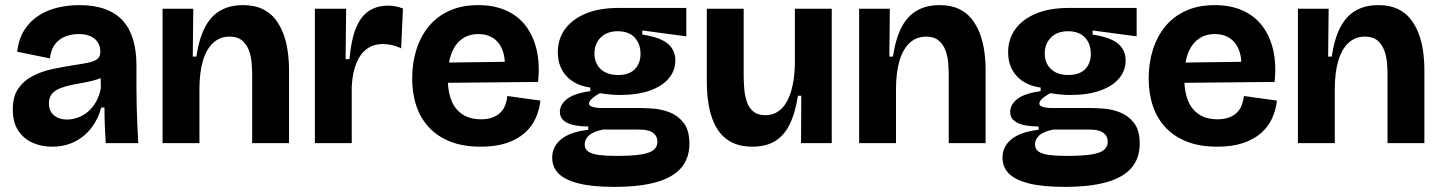

<svg xmlns="http://www.w3.org/2000/svg" viewBox="-20 -559 5631 750"><path d="M183 14Q141 14 106 -2Q71 -18 50.5 -50Q30 -82 30 -131Q30 -183 52 -214Q74 -245 109.5 -263Q145 -281 186 -289.5Q227 -298 265 -304Q307 -310 330 -315.5Q353 -321 362.5 -330.5Q372 -340 372 -357Q372 -378 362 -393.5Q352 -409 333.5 -417.5Q315 -426 287 -426Q261 -426 236.5 -417Q212 -408 195.5 -387Q179 -366 175 -331L47 -357Q53 -407 75 -441.5Q97 -476 130 -497.5Q163 -519 204 -529Q245 -539 290 -539Q348 -539 390.5 -523.5Q433 -508 460 -478Q487 -448 500 -404Q513 -360 513 -303V-212Q513 -177 514 -141.5Q515 -106 516.5 -70.5Q518 -35 520 0H393Q391 -31 389.5 -66.5Q388 -102 388 -139H375Q365 -97 339 -62Q313 -27 273.5 -6.5Q234 14 183 14ZM242 -92Q261 -92 282 -99Q303 -106 321.5 -121Q340 -136 354 -159.5Q368 -183 374 -215L373 -271L397 -270Q384 -257 361.5 -249.5Q339 -242 314 -237.5Q289 -233 263.5 -228Q238 -223 217 -215Q196 -207 183.5 -193Q171 -179 171 -155Q171 -125 191 -108.5Q211 -92 242 -92Z M615 0V-303V-525H735L733 -338H747Q758 -410 781.5 -454Q805 -498 842 -518.5Q879 -539 929 -539Q973 -539 1004 -524.5Q1035 -510 1055 -484.5Q1075 -459 1087 -427Q1099 -395 1104 -358.5Q1109 -322 1109 -285V0H965V-268Q965 -287 963 -312.5Q961 -338 952.5 -361.5Q944 -385 926 -400.5Q908 -416 877 -416Q839 -416 812.5 -391.5Q786 -367 772.5 -321Q759 -275 759 -210V0Z M1210 0V-264V-525H1332L1330 -328H1345Q1352 -404 1370.5 -449.5Q1389 -495 1420.5 -516Q1452 -537 1497 -537Q1509 -537 1523.5 -534.5Q1538 -532 1554 -526L1547 -370Q1529 -379 1510.5 -383Q1492 -387 1476 -387Q1439 -387 1413 -368Q1387 -349 1372 -312Q1357 -275 1354 -222V0Z M1858 14Q1790 14 1740 -5.5Q1690 -25 1656.5 -60.5Q1623 -96 1606.5 -145Q1590 -194 1590 -253Q1590 -313 1606.5 -365Q1623 -417 1655 -456Q1687 -495 1735.5 -517Q1784 -539 1848 -539Q1910 -539 1957 -518Q2004 -497 2034 -457.5Q2064 -418 2076.5 -363Q2089 -308 2082 -239L1682 -235V-314L1987 -318L1950 -275Q1956 -325 1944.5 -358.5Q1933 -392 1908 -409Q1883 -426 1849 -426Q1810 -426 1783 -405.5Q1756 -385 1742.5 -347.5Q1729 -310 1729 -257Q1729 -173 1763 -133Q1797 -93 1858 -93Q1886 -93 1905 -100.5Q1924 -108 1936 -120.5Q1948 -133 1954 -149.5Q1960 -166 1962 -184L2091 -166Q2087 -130 2072.5 -97.5Q2058 -65 2030 -40Q2002 -15 1959.5 -0.5Q1917 14 1858 14Z M2379 171Q2292 171 2238.5 157Q2185 143 2161 118Q2137 93 2137 57Q2137 13 2172.5 -15.5Q2208 -44 2278 -52V-65Q2225 -65 2196 -79Q2167 -93 2167 -122Q2167 -150 2194.5 -172Q2222 -194 2286 -203V-217Q2227 -225 2193 -261.5Q2159 -298 2159 -355Q2159 -406 2186.5 -444.5Q2214 -483 2267 -505.5Q2320 -528 2397 -528H2661V-417L2489 -440V-424Q2560 -413 2589 -388Q2618 -363 2618 -323Q2618 -284 2593 -253.5Q2568 -223 2519.5 -205.5Q2471 -188 2401 -188Q2385 -188 2367.5 -189.5Q2350 -191 2323 -195Q2302 -183 2291.5 -173Q2281 -163 2281 -155Q2281 -148 2287.5 -144.5Q2294 -141 2305 -139Q2316 -137 2329 -137H2483Q2503 -137 2534.5 -134.5Q2566 -132 2597.5 -119.5Q2629 -107 2651 -78.5Q2673 -50 2673 2Q2673 59 2641 96.5Q2609 134 2544 152.5Q2479 171 2379 171ZM2387 50Q2452 50 2486.5 44Q2521 38 2534.5 25.5Q2548 13 2548 -4Q2548 -22 2539 -32.5Q2530 -43 2516.5 -47.5Q2503 -52 2489.5 -52.5Q2476 -53 2466 -53H2336Q2297 -45 2280.5 -30Q2264 -15 2264 5Q2264 24 2278.5 33.5Q2293 43 2320.5 46.5Q2348 50 2387 50ZM2394 -266Q2437 -266 2459.5 -288.5Q2482 -311 2482 -349Q2482 -388 2459 -412.5Q2436 -437 2393 -437Q2351 -437 2326.5 -412.5Q2302 -388 2302 -350Q2302 -325 2313 -306Q2324 -287 2344.5 -276.5Q2365 -266 2394 -266Z M2919 14Q2882 14 2853.5 3.5Q2825 -7 2804 -27.5Q2783 -48 2769 -79Q2755 -110 2748 -150.5Q2741 -191 2741 -241V-525H2885V-264Q2885 -242 2887 -215Q2889 -188 2896.5 -164Q2904 -140 2921.5 -124.5Q2939 -109 2970 -109Q2997 -109 3018 -122.5Q3039 -136 3053.5 -162Q3068 -188 3076 -225Q3084 -262 3085 -309V-525H3229V-228V0H3109L3110 -185H3097Q3086 -115 3063.5 -71Q3041 -27 3005.5 -6.5Q2970 14 2919 14Z M3336 0V-303V-525H3456L3454 -338H3468Q3479 -410 3502.5 -454Q3526 -498 3563 -518.5Q3600 -539 3650 -539Q3694 -539 3725 -524.5Q3756 -510 3776 -484.5Q3796 -459 3808 -427Q3820 -395 3825 -358.5Q3830 -322 3830 -285V0H3686V-268Q3686 -287 3684 -312.5Q3682 -338 3673.5 -361.5Q3665 -385 3647 -400.5Q3629 -416 3598 -416Q3560 -416 3533.5 -391.5Q3507 -367 3493.5 -321Q3480 -275 3480 -210V0Z M4138 171Q4051 171 3997.5 157Q3944 143 3920 118Q3896 93 3896 57Q3896 13 3931.5 -15.5Q3967 -44 4037 -52V-65Q3984 -65 3955 -79Q3926 -93 3926 -122Q3926 -150 3953.5 -172Q3981 -194 4045 -203V-217Q3986 -225 3952 -261.5Q3918 -298 3918 -355Q3918 -406 3945.5 -444.5Q3973 -483 4026 -505.5Q4079 -528 4156 -528H4420V-417L4248 -440V-424Q4319 -413 4348 -388Q4377 -363 4377 -323Q4377 -284 4352 -253.5Q4327 -223 4278.5 -205.5Q4230 -188 4160 -188Q4144 -188 4126.5 -189.5Q4109 -191 4082 -195Q4061 -183 4050.5 -173Q4040 -163 4040 -155Q4040 -148 4046.5 -144.5Q4053 -141 4064 -139Q4075 -137 4088 -137H4242Q4262 -137 4293.5 -134.5Q4325 -132 4356.5 -119.5Q4388 -107 4410 -78.5Q4432 -50 4432 2Q4432 59 4400 96.5Q4368 134 4303 152.5Q4238 171 4138 171ZM4146 50Q4211 50 4245.5 44Q4280 38 4293.5 25.5Q4307 13 4307 -4Q4307 -22 4298 -32.5Q4289 -43 4275.5 -47.5Q4262 -52 4248.5 -52.5Q4235 -53 4225 -53H4095Q4056 -45 4039.5 -30Q4023 -15 4023 5Q4023 24 4037.5 33.5Q4052 43 4079.5 46.5Q4107 50 4146 50ZM4153 -266Q4196 -266 4218.5 -288.5Q4241 -311 4241 -349Q4241 -388 4218 -412.5Q4195 -437 4152 -437Q4110 -437 4085.5 -412.5Q4061 -388 4061 -350Q4061 -325 4072 -306Q4083 -287 4103.5 -276.5Q4124 -266 4153 -266Z M4735 14Q4667 14 4617 -5.5Q4567 -25 4533.5 -60.5Q4500 -96 4483.5 -145Q4467 -194 4467 -253Q4467 -313 4483.5 -365Q4500 -417 4532 -456Q4564 -495 4612.5 -517Q4661 -539 4725 -539Q4787 -539 4834 -518Q4881 -497 4911 -457.5Q4941 -418 4953.5 -363Q4966 -308 4959 -239L4559 -235V-314L4864 -318L4827 -275Q4833 -325 4821.5 -358.5Q4810 -392 4785 -409Q4760 -426 4726 -426Q4687 -426 4660 -405.5Q4633 -385 4619.5 -347.5Q4606 -310 4606 -257Q4606 -173 4640 -133Q4674 -93 4735 -93Q4763 -93 4782 -100.5Q4801 -108 4813 -120.5Q4825 -133 4831 -149.5Q4837 -166 4839 -184L4968 -166Q4964 -130 4949.5 -97.5Q4935 -65 4907 -40Q4879 -15 4836.5 -0.5Q4794 14 4735 14Z M5050 0V-303V-525H5170L5168 -338H5182Q5193 -410 5216.5 -454Q5240 -498 5277 -518.5Q5314 -539 5364 -539Q5408 -539 5439 -524.5Q5470 -510 5490 -484.5Q5510 -459 5522 -427Q5534 -395 5539 -358.5Q5544 -322 5544 -285V0H5400V-268Q5400 -287 5398 -312.5Q5396 -338 5387.5 -361.5Q5379 -385 5361 -400.5Q5343 -416 5312 -416Q5274 -416 5247.5 -391.5Q5221 -367 5207.5 -321Q5194 -275 5194 -210V0Z"/></svg>

Font: Bricolage Grotesque 28pt
Style: Bold
Weight: 700
Designer: Mathieu Triay
Foundry: Atelier Triay
Version: Version 1.000;gftools[0.9.30]